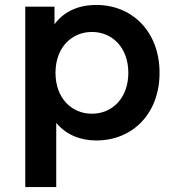

<svg xmlns="http://www.w3.org/2000/svg" viewBox="-20 -561 711 775"><path d="M369 -541C298 -541 239 -516 200 -463V-534H82V194H207V-65C247 -17 304 6 369 6C514 6 624 -101 624 -267C624 -433 514 -541 369 -541ZM351 -432C434 -432 498 -368 498 -267C498 -166 434 -102 351 -102C268 -102 204 -166 204 -267C204 -368 268 -432 351 -432Z"/></svg>

Font: Chess Sans SemiBold
Style: Regular
Weight: 600
Designer: Wolf Bōese
Foundry: Wolf Bōese
Version: Version 7.223;Glyphs 3.3 (3306)